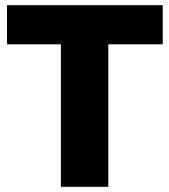

<svg xmlns="http://www.w3.org/2000/svg" viewBox="-20 -721 654 741"><path d="M7 -701H608V-550H398V0H215V-550H7Z"/></svg>

Font: Montserrat V1
Style: Bold
Weight: 700
Designer: Julieta Ulanovsky
Foundry: Julieta Ulanovsky
Version: Version 6.001